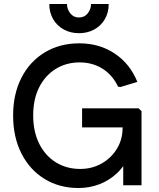

<svg xmlns="http://www.w3.org/2000/svg" viewBox="-20 -932 798 966"><path d="M375 14Q279 14 204.5 -31.5Q130 -77 88 -159.5Q46 -242 46 -351Q46 -459 88 -541Q130 -623 205.5 -668.5Q281 -714 379 -714Q481 -714 558 -662Q635 -610 671 -520L585 -494L574 -496Q546 -555 495.5 -586.5Q445 -618 381 -618Q313 -618 260 -585Q207 -552 177 -492.5Q147 -433 147 -351Q147 -269 177.5 -208.5Q208 -148 261.5 -115Q315 -82 384 -82Q443 -82 491.5 -109.5Q540 -137 568.5 -184Q597 -231 597 -291V-319L638 -291H393V-387H677L692 -373V0H600V-157H634Q610 -100 570 -62Q530 -24 480 -5Q430 14 375 14ZM377 -765Q335 -765 301 -783.5Q267 -802 247.5 -835.5Q228 -869 228 -912H317Q317 -886 333.5 -865Q350 -844 377 -844Q405 -844 421.5 -865Q438 -886 438 -912H527Q527 -869 507.5 -835.5Q488 -802 454 -783.5Q420 -765 377 -765Z"/></svg>

Font: Fustat SemiBold
Style: Regular
Weight: 600
Designer: Mohamed Gaber, Khaled Hosny, Laura Garcia Mut
Foundry: Kief Type Foundry, Alif Type Foundry, Hard Type Foundry
Version: Version 1.007